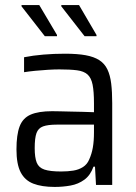

<svg xmlns="http://www.w3.org/2000/svg" viewBox="-20 -730 538 758"><path d="M196 8Q145 8 111.5 -5Q78 -18 61.5 -50Q45 -82 45 -140Q45 -198 57.5 -231Q70 -264 101 -277.5Q132 -291 186 -291Q198 -291 217 -290.5Q236 -290 259 -289.5Q282 -289 305.5 -288.5Q329 -288 351 -287V-322Q351 -369 345.5 -396Q340 -423 325.5 -436Q311 -449 284 -452.5Q257 -456 214 -456Q195 -456 169.5 -454.5Q144 -453 119 -450.5Q94 -448 75 -445V-504Q110 -511 151.5 -514.5Q193 -518 237 -518Q285 -518 318 -512Q351 -506 372 -492.5Q393 -479 404 -456Q415 -433 419 -400Q423 -367 423 -323V0H359L355 -72H349Q337 -38 313 -20.5Q289 -3 258.5 2.5Q228 8 196 8ZM221 -53Q248 -53 269.5 -56.5Q291 -60 307.5 -70.5Q324 -81 332 -100Q342 -122 346.5 -147.5Q351 -173 351 -207V-238H205Q169 -238 150 -231Q131 -224 124 -204.5Q117 -185 117 -145Q117 -108 125 -88Q133 -68 155.5 -60.5Q178 -53 221 -53ZM361 -587H314L222 -705V-710H292L361 -592ZM205 -587H157L65 -705V-710H135L205 -592Z"/></svg>

Font: Saira SemiCondensed
Style: Regular
Weight: 400
Width: 4
Designer: Hector Gatti with collaboration of the Omnibus-Type team
Foundry: Omnibus-Type
Version: Version 1.101